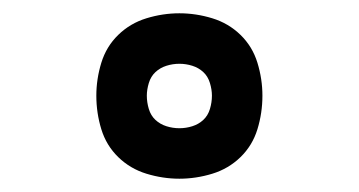

<svg xmlns="http://www.w3.org/2000/svg" viewBox="-20 -800 540 289"><path d="M250 -531Q225 -531 200.5 -538.5Q176 -546 158 -563.5Q140 -581 132.5 -605.5Q125 -630 125 -656Q125 -681 132.5 -705.5Q140 -730 158 -747.5Q176 -765 200.5 -772.5Q225 -780 250 -780Q275 -780 299.5 -772.5Q324 -765 342 -747.5Q360 -730 367.5 -705.5Q375 -681 375 -656Q375 -630 367.5 -605.5Q360 -581 342 -563.5Q324 -546 299.5 -538.5Q275 -531 250 -531ZM250 -607Q260 -607 269.5 -610Q279 -613 286 -619.5Q293 -626 296 -636Q299 -646 299 -656Q299 -665 296 -675Q293 -685 286 -691.5Q279 -698 269.5 -701Q260 -704 250 -704Q240 -704 230.5 -701Q221 -698 214 -691.5Q207 -685 204 -675Q201 -665 201 -656Q201 -646 204 -636Q207 -626 214 -619.5Q221 -613 230.5 -610Q240 -607 250 -607Z"/></svg>

Font: Zed Mono Semibold
Style: Regular
Weight: 600
Monospace: yes
Designer: Belleve Invis
Foundry: Belleve Invis
Version: Version 1.0.0; ttfautohint (v1.8.4)